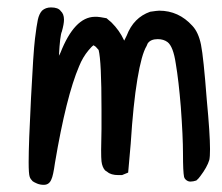

<svg xmlns="http://www.w3.org/2000/svg" viewBox="-20 -483 601 520"><path d="M386.7 -451.2Q406.2 -454.1 411.1 -454.1Q463.9 -454.1 501 -413.1Q517.6 -395.5 524.4 -361.8Q531.2 -328.1 540 -212.9Q548.8 -120.1 548.8 -79.1Q548.8 -58.6 546.9 -49.8Q541 -30.3 522.5 -5.9Q517.6 1 511.7 5.9Q502.9 8.8 495.6 8.8Q488.3 8.8 482.4 2.9Q479.5 0 478.5 -3.9Q475.6 -18.6 475.6 -65.9Q475.6 -113.3 469.7 -193.4Q463.9 -264.6 456.1 -310.5Q449.2 -357.4 433.6 -369.1Q422.9 -377 407.2 -377Q387.7 -377 379.9 -365.2Q378.9 -362.3 377 -358.4Q363.3 -335.9 352.1 -268.6Q340.8 -201.2 334 -93.8L327.1 -15.6L310.5 -8.8Q304.7 -8.8 300.8 -8.8Q280.3 -8.8 270.5 -17.6L264.6 -21.5Q256.8 -30.3 254.9 -45.9Q253.9 -54.7 253.9 -76.7Q253.9 -98.6 254.9 -133.8Q254.9 -162.1 254.9 -186.5Q254.9 -317.4 247.1 -347.7Q244.1 -351.6 239.3 -356.4L233.4 -360.4Q228.5 -357.4 219.7 -346.7Q204.1 -328.1 194.3 -303.7Q159.2 -221.7 128.9 -42Q124 -6.8 119.1 2.9Q113.3 17.6 98.6 17.6Q88.9 17.6 80.6 14.2Q72.3 10.7 68.4 7.8Q62.5 2 60.5 -3.9Q57.6 -11.7 57.6 -43.9Q57.6 -93.8 64 -217.8Q70.3 -341.8 74.7 -377.9Q79.1 -414.1 82.5 -429.7Q85.9 -445.3 93.8 -454.1Q103.5 -462.9 118.2 -462.9Q137.7 -462.9 144.5 -453.1Q153.3 -445.3 153.3 -429.7Q153.3 -418 147.5 -397.5Q142.6 -387.7 139.6 -332Q141.6 -335.9 143.6 -339.8Q181.6 -436.5 236.3 -437.5Q238.3 -437.5 243.2 -437.5Q248 -437.5 268.6 -433.6L282.2 -421.9Q303.7 -400.4 315.4 -375L316.4 -373Q319.3 -378.9 323.2 -386.7Q341.8 -435.5 386.7 -451.2Z"/></svg>

Font: JasonHandwriting2
Style: SemiBold
Weight: 600
Version: Version 1.04.7